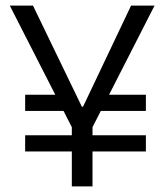

<svg xmlns="http://www.w3.org/2000/svg" viewBox="-20 -673 589 687"><path d="M70 -131V-189H502V-131ZM70 -276V-334H237V-276ZM339 -276V-334H502V-276ZM237 -6V-218L15 -653H98L273 -291H277L449 -653H533L311 -218V-6Z"/></svg>

Font: Bricolage Grotesque 96pt ExtraBold Light
Style: Regular
Weight: 300
Version: Version 1.001;gftools[0.9.33.dev8+g029e19f]